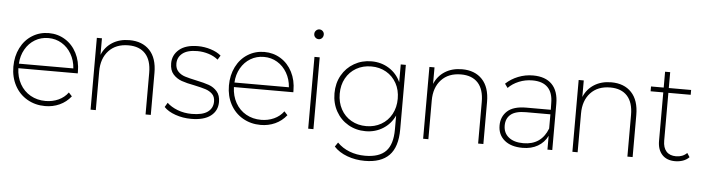

<svg xmlns="http://www.w3.org/2000/svg" viewBox="-56 -1063 5649 1542"><g transform="rotate(5 2769.0 -292.0)"><path d="M561.1 -281.1H82.2Q84.4 -210 115.6 -154.4Q146.7 -98.9 200.6 -68.3Q254.4 -37.8 322.2 -37.8Q377.8 -37.8 425.6 -59.4Q473.3 -81.1 503.3 -122.2L530 -93.3Q492.2 -45.6 438.3 -21.1Q384.4 3.3 322.2 3.3Q242.2 3.3 177.8 -33.9Q113.3 -71.1 77.2 -138.3Q41.1 -205.6 41.1 -290Q41.1 -374.4 75 -441.7Q108.9 -508.9 168.9 -546.1Q228.9 -583.3 302.2 -583.3Q374.4 -583.3 433.9 -546.7Q493.3 -510 527.2 -443.9Q561.1 -377.8 561.1 -294.4ZM83.3 -317.8H522.2Q517.8 -382.2 487.8 -433.9Q457.8 -485.6 409.4 -514.4Q361.1 -543.3 302.2 -543.3Q242.2 -543.3 193.9 -514.4Q145.6 -485.6 116.1 -433.9Q86.7 -382.2 83.3 -317.8Z M1174.4 -338.9V0H1132.2V-335.6Q1132.2 -436.7 1084.4 -488.9Q1036.7 -541.1 947.8 -541.1Q846.7 -541.1 788.9 -478.9Q731.1 -416.7 731.1 -312.2V0H688.9V-578.9H730V-445.6Q756.7 -510 814.4 -546.7Q872.2 -583.3 952.2 -583.3Q1055.6 -583.3 1115 -520.6Q1174.4 -457.8 1174.4 -338.9Z M1280 -73.3 1301.1 -108.9Q1333.3 -77.8 1386.1 -57.2Q1438.9 -36.7 1501.1 -36.7Q1587.8 -36.7 1629.4 -67.2Q1671.1 -97.8 1671.1 -151.1Q1671.1 -190 1648.9 -211.7Q1626.7 -233.3 1594.4 -243.9Q1562.2 -254.4 1504.4 -266.7Q1438.9 -278.9 1398.3 -293.3Q1357.8 -307.8 1329.4 -339.4Q1301.1 -371.1 1301.1 -427.8Q1301.1 -494.4 1353.3 -538.9Q1405.6 -583.3 1504.4 -583.3Q1556.7 -583.3 1607.8 -567.2Q1658.9 -551.1 1691.1 -523.3L1670 -488.9Q1637.8 -515.6 1593.3 -529.4Q1548.9 -543.3 1503.3 -543.3Q1423.3 -543.3 1383.3 -511.7Q1343.3 -480 1343.3 -428.9Q1343.3 -388.9 1366.1 -365Q1388.9 -341.1 1422.8 -330.6Q1456.7 -320 1514.4 -307.8Q1578.9 -294.4 1617.8 -280.6Q1656.7 -266.7 1683.9 -235.6Q1711.1 -204.4 1711.1 -151.1Q1711.1 -80 1656.7 -38.3Q1602.2 3.3 1500 3.3Q1432.2 3.3 1372.2 -17.8Q1312.2 -38.9 1280 -73.3Z M2298.9 -281.1H1820Q1822.2 -210 1853.3 -154.4Q1884.4 -98.9 1938.3 -68.3Q1992.2 -37.8 2060 -37.8Q2115.6 -37.8 2163.3 -59.4Q2211.1 -81.1 2241.1 -122.2L2267.8 -93.3Q2230 -45.6 2176.1 -21.1Q2122.2 3.3 2060 3.3Q1980 3.3 1915.6 -33.9Q1851.1 -71.1 1815 -138.3Q1778.9 -205.6 1778.9 -290Q1778.9 -374.4 1812.8 -441.7Q1846.7 -508.9 1906.7 -546.1Q1966.7 -583.3 2040 -583.3Q2112.2 -583.3 2171.7 -546.7Q2231.1 -510 2265 -443.9Q2298.9 -377.8 2298.9 -294.4ZM1821.1 -317.8H2260Q2255.6 -382.2 2225.6 -433.9Q2195.6 -485.6 2147.2 -514.4Q2098.9 -543.3 2040 -543.3Q1980 -543.3 1931.7 -514.4Q1883.3 -485.6 1853.9 -433.9Q1824.4 -382.2 1821.1 -317.8Z M2425.6 -762.2Q2425.6 -778.9 2437.2 -790.6Q2448.9 -802.2 2464.4 -802.2Q2480 -802.2 2491.1 -791.1Q2502.2 -780 2502.2 -764.4Q2502.2 -746.7 2491.1 -735Q2480 -723.3 2464.4 -723.3Q2448.9 -723.3 2437.2 -734.4Q2425.6 -745.6 2425.6 -762.2ZM2485.6 -578.9V0H2443.3V-578.9Z M2917.8 217.8Q2842.2 217.8 2776.1 193.3Q2710 168.9 2668.9 124.4L2692.2 90Q2733.3 132.2 2791.1 154.4Q2848.9 176.7 2916.7 176.7Q3031.1 176.7 3084.4 121.1Q3137.8 65.6 3137.8 -54.4V-166.7Q3105.6 -97.8 3043.3 -58.9Q2981.1 -20 2903.3 -20Q2826.7 -20 2763.9 -56.1Q2701.1 -92.2 2665 -156.7Q2628.9 -221.1 2628.9 -302.2Q2628.9 -383.3 2665 -447.2Q2701.1 -511.1 2763.9 -547.2Q2826.7 -583.3 2903.3 -583.3Q2982.2 -583.3 3045 -543.9Q3107.8 -504.4 3138.9 -435.6V-578.9H3180V-58.9Q3180 83.3 3114.4 150.6Q3048.9 217.8 2917.8 217.8ZM3138.9 -302.2Q3138.9 -372.2 3108.9 -426.7Q3078.9 -481.1 3025.6 -511.7Q2972.2 -542.2 2905.6 -542.2Q2837.8 -542.2 2784.4 -511.7Q2731.1 -481.1 2701.1 -426.7Q2671.1 -372.2 2671.1 -302.2Q2671.1 -232.2 2701.1 -177.2Q2731.1 -122.2 2784.4 -91.7Q2837.8 -61.1 2905.6 -61.1Q2972.2 -61.1 3025.6 -91.7Q3078.9 -122.2 3108.9 -177.2Q3138.9 -232.2 3138.9 -302.2Z M3855.6 -338.9V0H3813.3V-335.6Q3813.3 -436.7 3765.6 -488.9Q3717.8 -541.1 3628.9 -541.1Q3527.8 -541.1 3470 -478.9Q3412.2 -416.7 3412.2 -312.2V0H3370V-578.9H3411.1V-445.6Q3437.8 -510 3495.6 -546.7Q3553.3 -583.3 3633.3 -583.3Q3736.7 -583.3 3796.1 -520.6Q3855.6 -457.8 3855.6 -338.9Z M4411.1 -372.2V0H4372.2V-111.1Q4345.6 -56.7 4293.9 -26.7Q4242.2 3.3 4171.1 3.3Q4077.8 3.3 4025 -41.1Q3972.2 -85.6 3972.2 -160Q3972.2 -231.1 4021.1 -276.1Q4070 -321.1 4174.4 -321.1H4371.1L4370 -374.4Q4370 -457.8 4328.3 -500.6Q4286.7 -543.3 4204.4 -543.3Q4146.7 -543.3 4095.6 -522.2Q4044.4 -501.1 4010 -465.6L3986.7 -497.8Q4028.9 -537.8 4086.1 -560.6Q4143.3 -583.3 4205.6 -583.3Q4305.6 -583.3 4358.3 -529.4Q4411.1 -475.6 4411.1 -372.2ZM4371.1 -170V-284.4H4174.4Q4090 -284.4 4051.7 -252.2Q4013.3 -220 4013.3 -163.3Q4013.3 -103.3 4056.1 -68.9Q4098.9 -34.4 4174.4 -34.4Q4318.9 -34.4 4371.1 -170Z M5058.9 -338.9V0H5016.7V-335.6Q5016.7 -436.7 4968.9 -488.9Q4921.1 -541.1 4832.2 -541.1Q4731.1 -541.1 4673.3 -478.9Q4615.6 -416.7 4615.6 -312.2V0H4573.3V-578.9H4614.4V-445.6Q4641.1 -510 4698.9 -546.7Q4756.7 -583.3 4836.7 -583.3Q4940 -583.3 4999.4 -520.6Q5058.9 -457.8 5058.9 -338.9Z M5401.1 3.3Q5333.3 3.3 5296.1 -37.2Q5258.9 -77.8 5258.9 -147.8V-538.9H5156.7V-577.8H5258.9V-705.6H5300V-577.8H5480V-538.9H5300V-153.3Q5300 -96.7 5327.2 -66.7Q5354.4 -36.7 5405.6 -36.7Q5458.9 -36.7 5493.3 -71.1L5514.4 -38.9Q5494.4 -17.8 5464.4 -7.2Q5434.4 3.3 5401.1 3.3Z"/></g></svg>

Font: Paperlogy 2 ExtraLight
Style: Regular
Weight: 250
Designer: redesigned by Lee Juim, glyphs from Gmarket Sans & Montserrat
Foundry: PT&
Version: Version 1.001